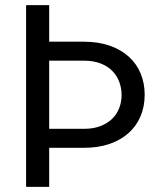

<svg xmlns="http://www.w3.org/2000/svg" viewBox="-20 -731 640 751"><path d="M172.4 -710.9V-567.9H307.6Q364.7 -567.9 408.9 -552.5Q453.1 -537.1 483.6 -509.5Q514.2 -481.9 530 -443.8Q545.9 -405.8 545.9 -360.4Q545.9 -314.9 530 -276.9Q514.2 -238.8 483.6 -211.2Q453.1 -183.6 408.9 -168.2Q364.7 -152.8 307.6 -152.8H172.4V0H82V-710.9ZM172.4 -493.7V-227.1H307.6Q345.7 -227.1 373.5 -238Q401.4 -249 419.7 -267.3Q438 -285.6 446.8 -309.6Q455.6 -333.5 455.6 -359.4Q455.6 -385.7 446.8 -409.9Q438 -434.1 419.9 -452.9Q401.9 -471.7 373.8 -482.7Q345.7 -493.7 307.6 -493.7Z"/></svg>

Font: Roboto Mono
Style: Regular
Weight: 400
Designer: Google
Version: Version 2.000985; 2015; ttfautohint (v1.3)